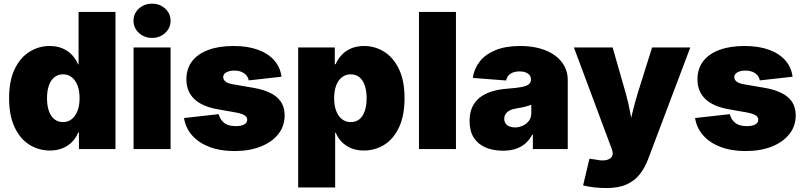

<svg xmlns="http://www.w3.org/2000/svg" viewBox="-20 -791 4267 1019"><path d="M245.1 7.8Q185.1 7.8 135.7 -23.2Q86.4 -54.2 57.4 -116Q28.3 -177.7 28.3 -269.5Q28.3 -364.3 58.6 -425.8Q88.9 -487.3 137.9 -517.1Q187 -546.9 243.2 -546.9Q282.2 -546.9 311.8 -534.2Q341.3 -521.5 362.1 -499.5Q382.8 -477.5 394.5 -449.7H397V-727.5H592.8V0H398.9V-87.9H395Q383.3 -59.1 362.5 -37.8Q341.8 -16.6 312.3 -4.4Q282.7 7.8 245.1 7.8ZM314.5 -143.1Q341.3 -143.1 360.8 -158.7Q380.4 -174.3 391.4 -202.6Q402.3 -231 402.3 -269.5Q402.3 -309.1 391.4 -337.4Q380.4 -365.7 360.8 -381.1Q341.3 -396.5 314.5 -396.5Q287.6 -396.5 268.6 -381.1Q249.5 -365.7 239.5 -337.4Q229.5 -309.1 229.5 -269.5Q229.5 -230.5 239.5 -201.9Q249.5 -173.3 268.6 -158.2Q287.6 -143.1 314.5 -143.1Z M689 0V-539.1H885.3V0ZM787.1 -589.8Q745.6 -589.8 717 -616.5Q688.5 -643.1 688.5 -680.7Q688.5 -719.2 717 -745.4Q745.6 -771.5 787.1 -771.5Q828.1 -771.5 856.7 -745.4Q885.3 -719.2 885.3 -680.7Q885.3 -642.6 856.7 -616.2Q828.1 -589.8 787.1 -589.8Z M1224.6 10.7Q1149.9 10.7 1092.8 -10.7Q1035.6 -32.2 1000.5 -71.5Q965.3 -110.8 956.5 -164.6L1140.6 -185.1Q1148.9 -154.8 1170.4 -138.2Q1191.9 -121.6 1231 -121.6Q1259.8 -121.6 1275.9 -130.4Q1292 -139.2 1292 -155.8Q1292 -170.4 1277.1 -179.4Q1262.2 -188.5 1230.5 -194.3L1133.8 -211.4Q1051.8 -226.1 1010.5 -266.1Q969.2 -306.2 969.2 -370.1Q969.2 -426.3 999.5 -465.8Q1029.8 -505.4 1085.7 -526.1Q1141.6 -546.9 1219.7 -546.9Q1293.5 -546.9 1347.9 -527.3Q1402.3 -507.8 1434.8 -471.4Q1467.3 -435.1 1474.1 -383.8L1300.3 -364.3Q1294.9 -390.1 1273.9 -403.3Q1252.9 -416.5 1224.6 -416.5Q1198.2 -416.5 1181.4 -407.2Q1164.6 -397.9 1164.6 -381.8Q1164.6 -369.6 1175.3 -359.4Q1186 -349.1 1215.3 -343.8L1326.2 -324.7Q1409.2 -310.1 1450 -274.4Q1490.7 -238.8 1490.7 -178.7Q1490.7 -121.1 1456.5 -78.6Q1422.4 -36.1 1362.5 -12.7Q1302.7 10.7 1224.6 10.7Z M1562.5 204.1V-539.1H1756.8V-450.2H1761.2Q1772.9 -477.5 1793.5 -499.5Q1814 -521.5 1843.8 -534.2Q1873.5 -546.9 1912.6 -546.9Q1969.2 -546.9 2017.8 -517.1Q2066.4 -487.3 2096.7 -425.8Q2127 -364.3 2127 -269.5Q2127 -177.7 2098.1 -116Q2069.3 -54.2 2020.3 -23.2Q1971.2 7.8 1910.6 7.8Q1873 7.8 1843.8 -4.4Q1814.5 -16.6 1793.7 -37.8Q1772.9 -59.1 1761.7 -86.9H1758.8V204.1ZM1841.3 -143.1Q1868.7 -143.1 1887.5 -158.2Q1906.2 -173.3 1916 -201.9Q1925.8 -230.5 1925.8 -269.5Q1925.8 -309.1 1916 -337.4Q1906.2 -365.7 1887.5 -381.1Q1868.7 -396.5 1841.3 -396.5Q1814.5 -396.5 1794.7 -381.1Q1774.9 -365.7 1764.2 -337.4Q1753.4 -309.1 1753.4 -269.5Q1753.4 -231 1764.2 -202.6Q1774.9 -174.3 1794.7 -158.7Q1814.5 -143.1 1841.3 -143.1Z M2399.9 -727.5V0H2203.6V-727.5Z M2649.4 8.8Q2597.2 8.8 2557.1 -8.3Q2517.1 -25.4 2494.6 -60.3Q2472.2 -95.2 2472.2 -148.4Q2472.2 -193.4 2487.3 -224.6Q2502.4 -255.9 2529.8 -275.9Q2557.1 -295.9 2593.5 -306.6Q2629.9 -317.4 2671.9 -320.3Q2717.8 -323.7 2745.4 -328.6Q2772.9 -333.5 2785.4 -343Q2797.9 -352.5 2797.9 -367.7V-369.6Q2797.9 -383.3 2790.3 -392.6Q2782.7 -401.9 2769.3 -407Q2755.9 -412.1 2736.8 -412.1Q2718.3 -412.1 2703.4 -406.7Q2688.5 -401.4 2679 -390.6Q2669.4 -379.9 2666.5 -363.8L2489.3 -377.4Q2496.1 -426.3 2526.1 -464.6Q2556.2 -502.9 2609.9 -524.9Q2663.6 -546.9 2740.7 -546.9Q2799.3 -546.9 2846.2 -533.7Q2893.1 -520.5 2925.8 -496.3Q2958.5 -472.2 2975.8 -439.5Q2993.2 -406.7 2993.2 -367.7V0H2808.1V-76.2H2804.7Q2788.1 -45.4 2765.1 -26.9Q2742.2 -8.3 2713.4 0.2Q2684.6 8.8 2649.4 8.8ZM2712.9 -114.7Q2734.9 -114.7 2754.6 -123.8Q2774.4 -132.8 2787.1 -149.7Q2799.8 -166.5 2799.8 -190.9V-234.9Q2792 -232.4 2783.4 -229.5Q2774.9 -226.6 2764.9 -224.1Q2754.9 -221.7 2744.4 -219.7Q2733.9 -217.8 2721.7 -215.8Q2699.2 -212.4 2684.8 -204.6Q2670.4 -196.8 2663.3 -185.5Q2656.2 -174.3 2656.2 -160.2Q2656.2 -145.5 2663.6 -135.3Q2670.9 -125 2683.6 -119.9Q2696.3 -114.7 2712.9 -114.7Z M3074.7 192.9 3108.4 51.3 3145.5 56.6Q3174.3 63 3194.8 59.1Q3215.3 55.2 3224.9 43.5Q3234.4 31.7 3231 14.2L3227.1 0.5L3025.9 -539.1H3231.4L3300.8 -296.9Q3316.4 -241.7 3326.2 -185.5Q3335.9 -129.4 3349.1 -64.5H3308.6Q3321.3 -129.4 3334.7 -186Q3348.1 -242.7 3364.7 -296.9L3440.9 -539.1H3643.6L3419.9 53.2Q3402.8 99.1 3375.5 133.8Q3348.1 168.5 3305.7 187.7Q3263.2 207 3199.2 207Q3166 207 3133.1 203.4Q3100.1 199.7 3074.7 192.9Z M3937 10.7Q3862.3 10.7 3805.2 -10.7Q3748 -32.2 3712.9 -71.5Q3677.7 -110.8 3668.9 -164.6L3853 -185.1Q3861.3 -154.8 3882.8 -138.2Q3904.3 -121.6 3943.4 -121.6Q3972.2 -121.6 3988.3 -130.4Q4004.4 -139.2 4004.4 -155.8Q4004.4 -170.4 3989.5 -179.4Q3974.6 -188.5 3942.9 -194.3L3846.2 -211.4Q3764.2 -226.1 3722.9 -266.1Q3681.6 -306.2 3681.6 -370.1Q3681.6 -426.3 3711.9 -465.8Q3742.2 -505.4 3798.1 -526.1Q3854 -546.9 3932.1 -546.9Q4005.9 -546.9 4060.3 -527.3Q4114.7 -507.8 4147.2 -471.4Q4179.7 -435.1 4186.5 -383.8L4012.7 -364.3Q4007.3 -390.1 3986.3 -403.3Q3965.3 -416.5 3937 -416.5Q3910.6 -416.5 3893.8 -407.2Q3877 -397.9 3877 -381.8Q3877 -369.6 3887.7 -359.4Q3898.4 -349.1 3927.7 -343.8L4038.6 -324.7Q4121.6 -310.1 4162.4 -274.4Q4203.1 -238.8 4203.1 -178.7Q4203.1 -121.1 4168.9 -78.6Q4134.8 -36.1 4075 -12.7Q4015.1 10.7 3937 10.7Z"/></svg>

Font: Inter 18pt Black
Style: Regular
Weight: 900
Designer: Rasmus Andersson
Foundry: rsms
Version: Version 4.001;git-66647c0bb